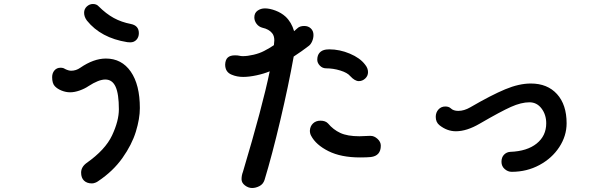

<svg xmlns="http://www.w3.org/2000/svg" viewBox="-20 -846 3040 961"><path d="M401 -782Q401 -801 414.5 -813.5Q428 -826 445 -826Q463 -826 473 -815Q511 -777 549.5 -756Q588 -735 635 -726Q675 -718 675 -680Q675 -660 663 -647Q651 -634 632 -634Q621 -634 617 -635Q485 -656 415 -743Q401 -762 401 -782ZM386 18Q386 -10 413 -30Q507 -96 541 -168.5Q575 -241 575 -299Q575 -376 558.5 -412Q542 -448 507 -448Q474 -448 423 -415Q404 -402 378.5 -393Q353 -384 331 -384Q310 -384 288.5 -392.5Q267 -401 254 -415Q241 -429 241 -460Q241 -480 252.5 -493.5Q264 -507 283 -507Q297 -507 305 -501Q323 -492 336 -492Q361 -492 382 -507Q449 -553 510 -553Q589 -553 634.5 -487.5Q680 -422 680 -305Q680 -252 660 -187Q640 -122 593 -55.5Q546 11 471 61Q466 65 457 68.5Q448 72 440 72Q415 72 400.5 58Q386 44 386 18Z M1549 -671Q1549 -654 1542 -638.5Q1535 -623 1525 -616Q1493 -591 1450 -563Q1424 -418 1383 -244Q1342 -70 1304 55Q1297 76 1278.5 85.5Q1260 95 1242 95Q1223 95 1206 82Q1189 69 1189 51Q1189 32 1196 14Q1294 -314 1330 -489Q1301 -477 1264 -469Q1227 -461 1197 -461Q1166 -461 1140 -472Q1107 -485 1107 -523Q1108 -547 1120 -558Q1132 -569 1156 -569Q1171 -569 1178 -567Q1186 -565 1196 -565Q1219 -565 1249 -572Q1279 -579 1302 -591Q1331 -606 1351 -620Q1353 -638 1353 -644Q1353 -667 1342 -680Q1326 -700 1294 -707Q1275 -712 1264 -727Q1253 -742 1253 -759Q1253 -781 1269 -792.5Q1285 -804 1306 -804Q1330 -804 1359 -793Q1388 -782 1409 -763Q1439 -735 1452 -690L1468 -704Q1480 -716 1503 -716Q1523 -716 1536 -703.5Q1549 -691 1549 -671ZM1568 -547Q1568 -569 1579.5 -582Q1591 -595 1612 -598Q1617 -599 1628 -599Q1680 -599 1731 -577.5Q1782 -556 1807 -523Q1822 -505 1822 -485Q1822 -466 1808 -453Q1794 -440 1776 -440Q1756 -440 1733 -465Q1719 -482 1683.5 -493Q1648 -504 1612 -504Q1594 -504 1581 -517.5Q1568 -531 1568 -547ZM1886 -117Q1886 -66 1836 -60Q1817 -58 1782 -58Q1687 -58 1624 -89.5Q1561 -121 1537 -167Q1531 -178 1531 -192Q1532 -214 1546.5 -228Q1561 -242 1584 -242Q1609 -242 1622 -228Q1648 -197 1683.5 -180.5Q1719 -164 1779 -164Q1794 -164 1830 -166H1835Q1853 -166 1869.5 -151Q1886 -136 1886 -117Z M2490 -36Q2490 -59 2503 -72Q2516 -85 2534 -86Q2618 -89 2666 -127.5Q2714 -166 2714 -229Q2714 -272 2690.5 -303Q2667 -334 2630 -334Q2589 -334 2537.5 -311Q2486 -288 2381 -227Q2316 -189 2262 -189Q2218 -189 2180 -219Q2161 -234 2161 -261Q2161 -283 2174.5 -298Q2188 -313 2209 -313Q2226 -313 2236 -304Q2249 -291 2274 -291Q2303 -291 2334 -309Q2439 -370 2508.5 -399Q2578 -428 2637 -428Q2720 -428 2768 -375Q2816 -322 2816 -229Q2816 -166 2779.5 -110Q2743 -54 2680 -20Q2617 14 2541 14Q2522 14 2506 0Q2490 -14 2490 -36Z"/></svg>

Font: Tsukimi Rounded SemiBold
Style: Regular
Weight: 600
Designer: Takashi Funayama
Foundry: Takashi Funayama
Version: Version 1.032; ttfautohint (v1.8.3)